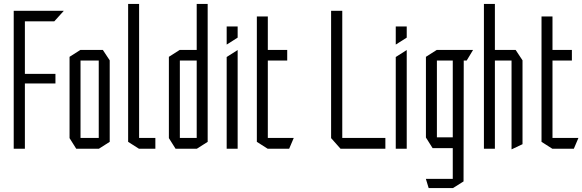

<svg xmlns="http://www.w3.org/2000/svg" viewBox="-20 -759 2972 980"><path d="M107 -650V-704H305V-703L257 -650ZM50 0V-381L107 -333V0ZM107 -333 50 -381V-382H263V-333ZM50 -382V-704H107V-382Z M391 -450V-504H505L540 -451V-450ZM369 0 335 -54V-55H484V0ZM335 -55V-469L390 -504H391V-55ZM484 0V-450H540V-35L485 0Z M689 0 634 -35V-739H690V0ZM690 0V-55H773V0Z M1039 -451 984 -504V-739H1040V-451ZM898 -450V-504H997L1040 -451V-450ZM876 0 842 -54V-55H984V0ZM842 -55V-469L897 -504H898V-55ZM984 0V-450H1040V-35L985 0Z M1137 0V-468L1192 -503H1193V0ZM1137 -532V-624H1193V-567L1138 -532Z M1291 -450V-675H1347V-504L1292 -450ZM1292 -450 1347 -504H1446V-450ZM1346 0 1291 -35V-450H1347V0ZM1347 0V-55H1479V-54L1456 0Z M1718 0 1670 -54V-55H1947V0ZM1670 -55V-704H1727V-55Z M2000 0V-468L2055 -503H2056V0ZM2000 -532V-624H2056V-567L2001 -532Z M2210 -450V-504H2394V-503L2362 -450ZM2168 201 2154 155V154H2291V201ZM2188 -3 2154 -57V-58H2291V-3ZM2154 -58V-469L2209 -504H2210V-58ZM2291 201V-450H2347L2346 167L2292 201Z M2450 0V-739H2506V0ZM2591 3V-450H2647V-23L2592 3ZM2506 -450V-504H2612L2647 -451V-450Z M2744 -450V-675H2800V-504L2745 -450ZM2745 -450 2800 -504H2899V-450ZM2799 0 2744 -35V-450H2800V0ZM2800 0V-55H2932V-54L2909 0Z"/></svg>

Font: Foldit Light
Style: Regular
Weight: 300
Version: Version 1.003